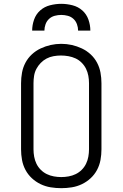

<svg xmlns="http://www.w3.org/2000/svg" viewBox="-20 -975 640 1003"><path d="M300 8Q272 8 244.5 3.5Q217 -1 192 -13Q167 -25 146.5 -44Q126 -63 113 -87.5Q100 -112 95 -139.5Q90 -167 90 -195V-540Q90 -568 95 -595.5Q100 -623 113 -647.5Q126 -672 146.5 -691Q167 -710 192.5 -722Q218 -734 245 -740Q272 -746 300 -746Q328 -746 355 -740Q382 -734 407.5 -722Q433 -710 453.5 -691Q474 -672 487 -647.5Q500 -623 505 -595.5Q510 -568 510 -540V-195Q510 -167 505 -139.5Q500 -112 487 -87.5Q474 -63 453.5 -44Q433 -25 408 -13Q383 -1 355.5 3.5Q328 8 300 8ZM300 -50Q319 -50 338.5 -53.5Q358 -57 375.5 -65.5Q393 -74 407 -88Q421 -102 429.5 -119.5Q438 -137 441.5 -156.5Q445 -176 445 -195V-540Q445 -560 441.5 -579Q438 -598 429.5 -615.5Q421 -633 406.5 -647.5Q392 -662 374.5 -670Q357 -678 337.5 -681.5Q318 -685 298 -685Q279 -685 259.5 -681.5Q240 -678 223 -669Q206 -660 192.5 -646Q179 -632 170 -615Q161 -598 158 -578.5Q155 -559 155 -540V-195Q155 -176 158.5 -156.5Q162 -137 170.5 -119.5Q179 -102 193 -88Q207 -74 224.5 -65.5Q242 -57 261.5 -53.5Q281 -50 300 -50ZM148 -815Q148 -844 158 -872.5Q168 -901 190 -920.5Q212 -940 241.5 -947.5Q271 -955 300 -955Q329 -955 358.5 -947.5Q388 -940 410 -920.5Q432 -901 442 -872.5Q452 -844 452 -815H388Q388 -832 382 -848.5Q376 -865 363.5 -876.5Q351 -888 334 -892.5Q317 -897 300 -897Q283 -897 266 -892.5Q249 -888 236.5 -876.5Q224 -865 218 -848.5Q212 -832 212 -815Z"/></svg>

Font: Iosevka Slab Light Extended
Style: Regular
Weight: 300
Width: 7
Monospace: yes
Designer: Belleve Invis
Foundry: Belleve Invis
Version: Version 11.1.0; ttfautohint (v1.8.3)